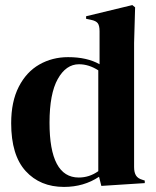

<svg xmlns="http://www.w3.org/2000/svg" viewBox="-20 -721 614 756"><path d="M24 -236Q24 -321 54 -379.5Q84 -438 135 -467Q186 -496 248 -496Q323 -496 372 -468V-598Q372 -620 365 -629.5Q358 -639 338 -643L319 -647V-657L501 -701L512 -692L508 -552V-63Q508 -42 515.5 -30Q523 -18 541 -13L550 -10V0L379 11L370 -25Q310 15 232 15Q138 15 81 -47.5Q24 -110 24 -236ZM367 -47V-444Q330 -468 291 -468Q240 -468 207.5 -410Q175 -352 175 -238Q175 -22 290 -22Q332 -22 367 -47Z"/></svg>

Font: DeepMind Serif Display
Style: Regular
Weight: 800
Designer: Frank Grießhammer / Modifications: Colophon Foundry
Foundry: Colophon Foundry
Version: Version 5.002